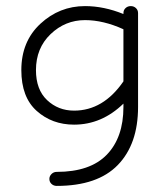

<svg xmlns="http://www.w3.org/2000/svg" viewBox="-20 -420 549 630"><path d="M223 -11Q151 -11 100.5 -56Q50 -101 50 -190Q50 -284 112.5 -342Q175 -400 259 -400Q321 -400 385 -374V-377Q385 -387 392 -393.5Q399 -400 409 -400Q419 -400 426 -393.5Q433 -387 433 -377V-69Q433 53 366.5 121.5Q300 190 166 190Q156 190 149 183.5Q142 177 142 167Q142 158 149 151Q156 144 166 144Q276 144 330.5 87.5Q385 31 385 -69V-80Q314 -11 223 -11ZM223 -57Q319 -57 385 -153V-324Q319 -354 259 -354Q194 -354 146 -308Q98 -262 98 -190Q98 -126 134.5 -91.5Q171 -57 223 -57Z"/></svg>

Font: Hoogli
Style: Regular
Weight: 400
Designer: Anand Singh Naorem
Foundry: Brand New Type
Version: Version 1.00 b007